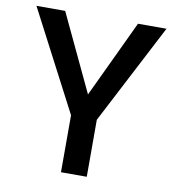

<svg xmlns="http://www.w3.org/2000/svg" viewBox="-79 -765 763 836"><g transform="rotate(10 302.5 -347.5)"><path d="M15 -695H142L303 -354L464 -695H590L360 -252V0H246V-252Z"/></g></svg>

Font: SVN-Poppins Medium
Style: Regular
Weight: 500
Designer: Ninad Kale (Devanagari), Jonny Pinhorn (Latin)
Foundry: Indian Type Foundry
Version: Version 3.002 2017; ttfautohint (v1.8.3)